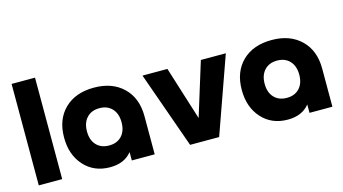

<svg xmlns="http://www.w3.org/2000/svg" viewBox="-83 -1043 2416 1353"><g transform="rotate(-15 1125.0 -366.5)"><path d="M59.1 0V-740.2H230V0Z M579.6 6.8Q462.4 6.8 390.4 -72.8Q318.4 -152.3 318.4 -278.8Q318.4 -410.6 397.5 -487.8Q476.6 -564.9 611.8 -564.9Q745.6 -564.9 825.2 -487.5Q904.8 -410.2 904.8 -278.8V0H737.8V-61Q683.6 6.8 579.6 6.8ZM519.5 -378.4Q485.4 -341.8 485.4 -278.8Q485.4 -215.8 519.5 -179.4Q553.7 -143.1 611.8 -143.1Q669.9 -143.1 703.9 -179.4Q737.8 -215.8 737.8 -278.8Q737.8 -341.8 703.9 -378.4Q669.9 -415 611.8 -415Q553.7 -415 519.5 -378.4Z M1163.1 0 965.3 -558.1H1147L1270 -167L1391.1 -558.1H1573.2L1375 0Z M1876 6.8Q1758.8 6.8 1686.8 -72.8Q1614.7 -152.3 1614.7 -278.8Q1614.7 -410.6 1693.8 -487.8Q1772.9 -564.9 1908.2 -564.9Q2042 -564.9 2121.6 -487.5Q2201.2 -410.2 2201.2 -278.8V0H2034.2V-61Q1980 6.8 1876 6.8ZM1815.9 -378.4Q1781.7 -341.8 1781.7 -278.8Q1781.7 -215.8 1815.9 -179.4Q1850.1 -143.1 1908.2 -143.1Q1966.3 -143.1 2000.2 -179.4Q2034.2 -215.8 2034.2 -278.8Q2034.2 -341.8 2000.2 -378.4Q1966.3 -415 1908.2 -415Q1850.1 -415 1815.9 -378.4Z"/></g></svg>

Font: Biathlonist
Style: Bold
Weight: 700
Designer: Go4gold
Foundry: Go4gold
Version: Version 3.010;FEAKit 1.0